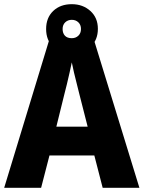

<svg xmlns="http://www.w3.org/2000/svg" viewBox="-20 -900 688 920"><path d="M472 0 432 -155H217L177 0H0L218 -716H428L648 0ZM360 -450Q355 -471 348 -498Q341 -525 334.5 -552.5Q328 -580 324 -601Q320 -581 313.5 -552.5Q307 -524 300.5 -496.5Q294 -469 289 -451L250 -293H400ZM324 -642Q269 -642 235 -674.5Q201 -707 201 -761Q201 -815 235 -847.5Q269 -880 324 -880Q377 -880 413 -847.5Q449 -815 449 -762Q449 -708 413.5 -675Q378 -642 324 -642ZM324 -717Q343 -717 355.5 -729Q368 -741 368 -761Q368 -781 355.5 -793Q343 -805 324 -805Q305 -805 292.5 -793Q280 -781 280 -761Q280 -741 291 -729Q302 -717 324 -717Z"/></svg>

Font: Noto Sans Kannada SemiCondensed ExtraBold
Style: Regular
Weight: 800
Width: 4
Designer: Jelle Bosma - Monotype Design Team
Foundry: Monotype Imaging Inc.
Version: Version 2.005; ttfautohint (v1.8.4.7-5d5b)